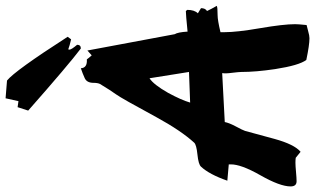

<svg xmlns="http://www.w3.org/2000/svg" viewBox="-250 -822 1102 671"><g transform="rotate(-90 300.5 -486.0)"><path d="M608 -334Q608 -319 598 -313L599 -311Q604 -300 616 -279Q612 -276 583 -276Q566 -276 524 -266V-252Q524 -209 538 -127.5Q552 -46 552 -5Q552 6 549 35Q543 36 527.5 40.5Q512 45 503 45Q479 45 427 34Q408 9 395 -75Q385 -142 385 -193Q385 -201 382 -226Q379 -247 381 -260L210 -251Q207 -236 196 -215Q181 -187 179 -180Q165 -128 151 -77Q132 -8 106 14L85 -3Q77 -4 68 -4Q57 -4 35.5 -2Q14 0 3 0Q-15 0 -15 -21Q-15 -58 24 -126.5Q63 -195 62 -231V-237L5 -242Q27 -305 54 -334Q62 -343 96.5 -346.5Q131 -350 138 -358Q180 -404 227 -490Q293 -612 306.5 -630.5Q320 -649 343 -687Q347 -695 347 -710Q347 -733 363.5 -740.5Q380 -748 398 -754Q399 -731 429 -733Q434 -726 443 -716L460 -731L517 -426Q524 -415 526 -381Q586 -387 598 -387L602 -382Q602 -357 590 -345ZM385 -376 363 -514Q341 -500 312 -449Q287 -403 278 -372ZM250 -938 262 -975 283 -972 293 -1017 355 -1012Q389 -985 508 -800L499 -788Q477 -793 464 -798Q463 -796 463 -794Q463 -787 480 -767Q480 -754 467 -754Q410 -797 250 -938Z"/></g></svg>

Font: Ode an Erik AH
Style: Regular
Weight: 400
Designer: Andreas Höfeld
Foundry: Fontgrube AH
Version: Version 2.00